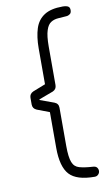

<svg xmlns="http://www.w3.org/2000/svg" viewBox="-93 -713 512 922"><g transform="rotate(-10 163.0 -252.0)"><path d="M292 164.5C292 164.5 292 164.5 292 164.5C233.5 164.5 192.5 152 169 126.5C145.5 101 133.5 57.5 133.5 -4C133.5 -4 133.5 -4 133.5 -4C133.5 -4 133.5 -178.5 133.5 -178.5C133.5 -178.5 73 -201.5 73 -201.5C60 -207 53.5 -216.5 53.5 -230C53.5 -230 53.5 -230 53.5 -230C53.5 -230 53.5 -262.5 53.5 -262.5C53.5 -275.5 60 -285 72.5 -290.5C72.5 -290.5 72.5 -290.5 72.5 -290.5C72.5 -290.5 133.5 -314.5 133.5 -314.5C133.5 -314.5 133.5 -489 133.5 -489C133.5 -527 138 -559.5 146.5 -586C155 -612.5 170 -632.5 191.5 -646.5C213 -660.5 242.5 -667.5 281 -667.5C281 -667.5 281 -667.5 281 -667.5C293.5 -667.5 303 -665.5 308.5 -662C314 -658.5 316.5 -652.5 316.5 -644C316.5 -644 316.5 -644 316.5 -644C316.5 -635.5 314 -629 309.5 -625.5C304.5 -621.5 298.5 -619 292 -618.5C292 -618.5 292 -618.5 292 -618.5C277.5 -617 263.5 -616 250.5 -615.5C237 -614.5 225.5 -611 215.5 -604.5C205 -598 197 -586 191.5 -568.5C185.5 -551 182.5 -524.5 182.5 -489C182.5 -489 182.5 -489 182.5 -489C182.5 -489 182.5 -302 182.5 -302C182.5 -288.5 176.5 -279 164 -273.5C164 -273.5 164 -273.5 164 -273.5C164 -273.5 94.5 -247.5 94.5 -247.5C94.5 -247.5 94.5 -244.5 94.5 -244.5C94.5 -244.5 163 -219.5 163 -219.5C176 -214.5 182.5 -205 182.5 -191.5C182.5 -191.5 182.5 -191.5 182.5 -191.5C182.5 -191.5 182.5 -4 182.5 -4C182.5 32.5 186 58.5 192.5 75C199 91.5 210 101.5 226 106C242 110.5 264 114 292 115.5C292 115.5 292 115.5 292 115.5C300.5 116 306.5 118.5 310.5 123C314.5 128 316.5 133.5 316.5 140C316.5 140 316.5 140 316.5 140C316.5 146.5 314 152.5 309.5 157C305 162 299 164.5 292 164.5Z"/></g></svg>

Font: Jura-Fortis-Regular
Style: Regular
Weight: 500
Designer: Daniel Johnson, Alexei Vanyashin, Mirko Velimirovic
Foundry: Daniel Johnson
Version: ""